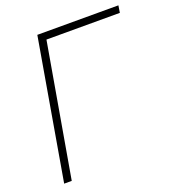

<svg xmlns="http://www.w3.org/2000/svg" viewBox="-130 -813 834 916"><g transform="rotate(-20 287.0 -355.5)"><path d="M573.7 -710.9 567.9 -674.8H195.3L78.1 0H39.6L162.1 -710.9Z"/></g></svg>

Font: Roboto ExtraLight
Style: Italic
Weight: 250
Designer: Christian Robertson
Foundry: Google
Version: Version 3.009; 2024